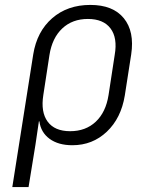

<svg xmlns="http://www.w3.org/2000/svg" viewBox="-20 -580 640 780"><path d="M30 180 115 -359Q130 -452 192 -506Q254 -560 347 -560Q439 -560 483 -506Q527 -452 513 -359L487 -192Q472 -100 414 -45Q356 10 274 10Q217 10 181.5 -16Q146 -42 140 -87H138L124 8L96 180ZM265 -47Q328 -47 369 -85.5Q410 -124 421 -194L446 -357Q458 -426 429 -464.5Q400 -503 337 -503Q274 -503 233 -464.5Q192 -426 181 -357L156 -194Q145 -125 173.5 -86Q202 -47 265 -47Z"/></svg>

Font: NKDuy Mono ExtraLight
Style: Italic
Weight: 200
Italic angle: -9°
Monospace: yes
Designer: NKDuy
Foundry: NKDuy
Version: Version 2.251; ttfautohint (v1.8.4.7-5d5b)